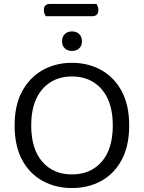

<svg xmlns="http://www.w3.org/2000/svg" viewBox="-20 -939 729 972"><path d="M448 -857H212Q208 -863 205 -871Q202 -879 202 -888Q202 -905 210.5 -912Q219 -919 232 -919H469Q472 -914 475 -905.5Q478 -897 478 -889Q478 -873 470 -865Q462 -857 448 -857ZM634 -304Q634 -200 596 -129.5Q558 -59 492.5 -23Q427 13 344 13Q262 13 196 -23Q130 -59 92 -129.5Q54 -200 54 -304Q54 -408 93 -478.5Q132 -549 197.5 -585Q263 -621 344 -621Q426 -621 491.5 -585Q557 -549 595.5 -478.5Q634 -408 634 -304ZM551 -304Q551 -423 494.5 -487.5Q438 -552 344 -552Q251 -552 194.5 -487.5Q138 -423 138 -304Q138 -185 194 -120.5Q250 -56 344 -56Q439 -56 495 -120.5Q551 -185 551 -304ZM395 -730Q395 -708 381 -694.5Q367 -681 344 -681Q322 -681 308 -694.5Q294 -708 294 -730Q294 -753 308 -766.5Q322 -780 344 -780Q367 -780 381 -766.5Q395 -753 395 -730Z"/></svg>

Font: Baloo Tamma 2
Style: Regular
Weight: 400
Designer: Divya Kowshik, Shuchita Grover and Ek Type
Foundry: Ek Type
Version: Version 1.700